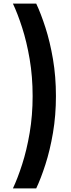

<svg xmlns="http://www.w3.org/2000/svg" viewBox="-20 -872 397 1071"><path d="M52 -852H182Q208 -797 233.5 -718Q259 -639 275.5 -542Q292 -445 292 -336Q292 -228 275.5 -131Q259 -34 233.5 45Q208 124 182 179H52Q78 124 103.5 45Q129 -34 145.5 -131Q162 -228 162 -336Q162 -445 145.5 -542Q129 -639 103.5 -718Q78 -797 52 -852Z"/></svg>

Font: Khand Variable Light
Style: Regular
Weight: 300
Designer: Satya Rajpurohit
Foundry: Indian Type Foundry
Version: Version 3.000